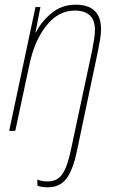

<svg xmlns="http://www.w3.org/2000/svg" viewBox="-20 -557 495 817"><path d="M183 240Q234 240 262 204Q290 168 307 87L396 -336Q401 -360 405.5 -386.5Q410 -413 410 -432Q410 -537 302 -537Q242 -537 198 -500Q154 -463 133 -419H131L152 -527H131L19 0H45L105 -281Q126 -383 177 -447.5Q228 -512 298 -512Q384 -512 384 -429Q384 -410 380 -387.5Q376 -365 372 -342L281 84Q266 155 244.5 185Q223 215 184 215Q156 215 139 207V233Q156 240 183 240Z"/></svg>

Font: Noto Sans UI SemiCondensed Thin
Style: Italic
Weight: 250
Width: 4
Italic angle: -12°
Designer: Monotype Design Team
Foundry: Monotype Imaging Inc.
Version: Version 1.901